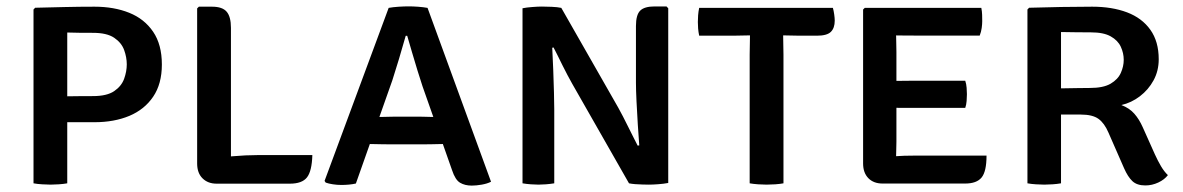

<svg xmlns="http://www.w3.org/2000/svg" viewBox="-20 -570 3677 597"><path d="M483.3 -369.4Q483.3 -309.2 456.3 -269.4Q429.3 -229.5 382.2 -209.7Q335 -190 273.9 -190Q262.2 -190 241 -190Q219.8 -190 197.8 -190Q175.9 -190 161 -190Q146 -190 146.7 -190V-269.5Q160.8 -270.2 185.3 -270.5Q209.9 -270.9 233.5 -271.1Q257 -271.2 269.1 -271.2Q312.4 -271.2 335.1 -286.7Q357.8 -302.2 366 -325.1Q374.2 -348 374.2 -369.8Q374.2 -391.8 366 -414.5Q357.8 -437.1 335.1 -452.5Q312.4 -467.9 269.1 -467.9Q251.1 -467.9 231.1 -468Q211.1 -468.1 189.1 -468.9V0Q176.9 2.2 162.9 3.1Q149 4.1 137.2 4.1Q126.1 4.1 111 3.1Q95.8 2.2 84.2 0V-540.5L89.4 -545.9Q134.4 -546.9 180.6 -548.1Q226.9 -549.2 273.9 -549.2Q334.6 -549.2 381.9 -530.2Q429.1 -511.2 456.2 -471.2Q483.3 -431.3 483.3 -369.4Z M698.1 1.1H653.6Q626.4 1.1 609.7 -15.5Q593 -32 593 -61.7V-543.9L598.4 -549.2H639.4Q671.4 -549.2 684.7 -533.7Q698.1 -518.2 698.1 -483.2ZM951.2 -87.8Q949.8 -37.9 934.5 -18.4Q919.3 1.1 881.1 1.1H653.6L612.5 -71.9Q654.9 -80.1 700.1 -83.9Q745.3 -87.8 781.9 -87.8Z M1188.5 -545.5Q1201.6 -547.9 1219.6 -549.1Q1237.6 -550.2 1250.8 -550.2Q1263.2 -550.2 1279.6 -549.1Q1295.9 -547.9 1309.4 -545.5L1506.8 -4.9Q1495.1 1.1 1478 4.1Q1461 7.1 1446.8 7.1Q1425.7 7.1 1410.7 -1.7Q1395.6 -10.4 1385.5 -41.2L1293.8 -301.6Q1286.6 -323.1 1278 -351.2Q1269.5 -379.3 1261.1 -407.5Q1252.7 -435.7 1246.2 -458.6H1241.5Q1232.3 -425.8 1220.5 -386.4Q1208.7 -347.1 1200 -320.5L1086.6 0.6Q1076.9 2.9 1065.1 4Q1053.2 5.1 1041.5 5.1Q1027.9 5.1 1014.7 3Q1001.6 1 992.8 -2.2L989.2 -7.5ZM1182.5 -121.3Q1178.1 -121.3 1165.6 -121.5Q1153.2 -121.8 1140.8 -122Q1128.4 -122.3 1123.4 -122.3H1078.9L1112.5 -206.2H1151.6Q1156.5 -206.2 1167.3 -206.4Q1178 -206.7 1188.8 -206.9Q1199.6 -207.2 1204 -207.2H1288.1Q1292.8 -207.2 1302.4 -206.9Q1311.9 -206.7 1321.4 -206.4Q1331 -206.2 1336 -206.2H1377.4L1408.4 -122.3H1362.1Q1357.5 -122.3 1346 -122Q1334.5 -121.8 1322.8 -121.5Q1311.2 -121.3 1306.8 -121.3Z M1604.7 -544.3Q1617.4 -546.9 1635.3 -548.2Q1653.1 -549.6 1664.9 -549.6Q1677.8 -549.6 1695.6 -548.8Q1713.3 -548.1 1725.3 -545.5L1704.8 -423.2L1697.1 -421.5Q1698.8 -391 1700.2 -353.3Q1701.5 -315.6 1702.5 -282.1Q1703.4 -248.5 1703.4 -229.9V0Q1690 2.2 1677.5 3.1Q1664.9 4.1 1654.3 4.1Q1644.1 4.1 1630.8 3.1Q1617.4 2.2 1604.7 0ZM1759.1 -309.8Q1752.7 -321 1744.9 -335.8Q1737.1 -350.6 1729.2 -366.4Q1721.4 -382.1 1714.1 -397Q1706.7 -411.8 1700.8 -423.2L1663.4 -465.6L1725.3 -545.5L1902.4 -235.2Q1908.8 -224 1916.7 -208.5Q1924.6 -193.1 1933 -176.2Q1941.4 -159.4 1949.2 -143.8Q1957.1 -128.1 1963 -116.7L2001.1 -76.3L1935.8 0ZM2057.8 -544.2V-1.1Q2044.4 1.5 2026.9 2.8Q2009.4 4.1 1997.4 4.1Q1989 4.1 1977.6 3.7Q1966.3 3.4 1955.1 2.6Q1943.9 1.7 1935.8 0L1960 -116.7L1967.7 -118Q1965.7 -144.9 1963.2 -182.3Q1960.8 -219.7 1959.1 -255.4Q1957.4 -291.1 1957.4 -312.7V-488.9Q1957.4 -523.9 1970.6 -536.9Q1983.7 -550 2015.7 -550H2052.4Z M2154 -459Q2151.6 -470.6 2150.7 -481.5Q2149.9 -492.5 2149.9 -501.6Q2149.9 -510.7 2150.7 -522.5Q2151.6 -534.3 2154 -545.5H2569.8Q2572.3 -536.5 2573.9 -525Q2575.5 -513.5 2575.5 -505.9Q2575.5 -482.8 2563.4 -470.9Q2551.4 -459 2520 -459H2467Q2457.8 -459 2440.9 -459.5Q2423.9 -460 2415.1 -460H2312Q2302.2 -460 2285.4 -459.5Q2268.6 -459 2259 -459ZM2311 -400.2Q2311 -416.2 2311.5 -429.8Q2312 -443.4 2312 -460V-501.8H2415.1V-460Q2415.1 -443.4 2415.6 -429.8Q2416.1 -416.2 2416.1 -400.2V0Q2406 2 2390.8 3.1Q2375.6 4.1 2363.6 4.1Q2352.3 4.1 2337.2 3.1Q2322 2 2311 0Z M2663.7 -540.4 2668.9 -545.5H2766.3V-461Q2766.3 -449.2 2766.8 -436.6Q2767.3 -424 2767.3 -408.2V-129.3Q2767.3 -116.6 2766.8 -105.4Q2766.3 -94.2 2766.3 -84.2V0.7H2724.3Q2696.3 0.7 2680 -16Q2663.7 -32.7 2663.7 -61.8ZM2981.3 -319Q2984.7 -309.1 2985.6 -297.1Q2986.5 -285.2 2986.5 -277.1Q2986.5 -267.9 2985.6 -256.1Q2984.7 -244.3 2981.3 -234.5H2824Q2813.4 -234.5 2796.6 -234.5Q2779.7 -234.5 2761.9 -234.8Q2744.1 -235 2730.6 -235.5V-317.7Q2744.1 -318.2 2761.9 -318.4Q2779.7 -318.5 2796.6 -318.8Q2813.4 -319 2824 -319ZM3031.3 -545.5Q3033.5 -534.3 3033.8 -523.8Q3034.1 -513.3 3034.1 -504.1Q3034.1 -495.1 3032.5 -483.1Q3030.9 -471.1 3026.3 -459.4H2824Q2813.4 -459.4 2796.6 -459.5Q2779.7 -459.6 2761.9 -459.9Q2744.1 -460.3 2730.6 -460.8V-545.5ZM3047.5 -86.2Q3047.5 -36.9 3032.2 -18.1Q3016.8 0.7 2980.9 0.7H2732V-82.2Q2749.4 -83.2 2763.3 -84.2Q2777.2 -85.2 2791.8 -85.7Q2806.5 -86.2 2826.9 -86.2Z M3582.9 -385.8Q3582.9 -349.5 3566.8 -320.1Q3550.8 -290.8 3524.3 -270.6Q3497.9 -250.5 3466.8 -243.4Q3491.9 -233.8 3507 -216.5Q3522.2 -199.3 3533.3 -174.2L3570.9 -90.2Q3579.9 -70.4 3589.9 -53.3Q3600 -36.2 3611.4 -25.5Q3601.1 -11.7 3581.6 -2.5Q3562.1 6.6 3541.3 6.6Q3515.2 6.6 3501 -6.8Q3486.9 -20.1 3475.2 -46.8L3426.4 -158.1Q3414 -187.1 3395.6 -200.4Q3377.2 -213.8 3340.4 -213.8H3234.4V-294.5Q3256.4 -294.8 3281.9 -295.3Q3307.4 -295.8 3330.6 -296.1Q3353.8 -296.5 3369.1 -296.5Q3410.7 -296.5 3433.4 -309.8Q3456.1 -323.2 3465.1 -343.4Q3474.1 -363.6 3474.1 -384Q3474.1 -404.9 3465 -424.6Q3456 -444.3 3433.8 -456.8Q3411.6 -469.4 3372.1 -469.4Q3351.6 -469.4 3326.3 -469.7Q3301.1 -470 3279.1 -470.4V0Q3266.8 2.2 3252.8 3.1Q3238.8 4.1 3227 4.1Q3215.9 4.1 3201.1 3.1Q3186.3 2.2 3174.7 0V-540.5L3179.9 -545.9Q3232.7 -547.4 3280.1 -548.3Q3327.6 -549.2 3376.1 -549.2Q3437.7 -549.2 3484.4 -531.6Q3531 -513.9 3556.9 -477.4Q3582.9 -441 3582.9 -385.8Z"/></svg>

Font: Signika SC
Style: Regular
Weight: 300
Designer: Anna Giedryś
Foundry: Anna Giedryś
Version: Version 2.000